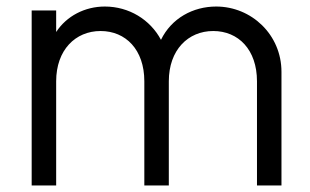

<svg xmlns="http://www.w3.org/2000/svg" viewBox="-20 -568 948 588"><path d="M77 0H152V-319C152 -415 211 -473 288 -473C365 -473 422 -416 422 -319V0H497V-319C497 -415 556 -473 633 -473C710 -473 767 -416 767 -319V0H842V-348C842 -462 750 -548 642 -548C571 -548 505 -512 473 -446C440 -508 375 -548 301 -548C240 -548 184 -519 152 -470V-536H77Z"/></svg>

Font: Mluvka
Style: Regular
Weight: 400
Designer: Modified by Jiří Krblich, Original typeface by Gumpita Rahayu
Foundry: Gumpita Rahayu & Jiří Krblich
Version: Version 2.000;Glyphs 3.1.1 (3134)